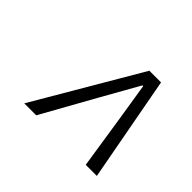

<svg xmlns="http://www.w3.org/2000/svg" viewBox="-97 -904 687 687"><g transform="rotate(45 246.0 -560.5)"><path d="M317.4 -759.8H376.5L450.7 -360.8H394.5L363.8 -560.5L340.8 -705.1H336.9L255.4 -560.5L144 -360.8H83.5Z"/></g></svg>

Font: Reddit Sans Vanilla Light
Style: Italic
Weight: 300
Italic angle: -11.25°
Designer: Stephen Hutchings
Version: Version 1.013